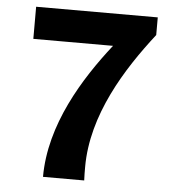

<svg xmlns="http://www.w3.org/2000/svg" viewBox="-50 -733 713 780"><g transform="rotate(5 306.0 -343.0)"><path d="M562 -614V-686H66V-555H391C278 -411 154 -213 154 0H322C321 -12 321 -45 321 -55C321 -267 445 -464 562 -614Z"/></g></svg>

Font: Chivo
Style: Bold
Weight: 700
Designer: Hector Gatti
Foundry: Omnibus-Type
Version: Version 1.003;PS 001.003;hotconv 1.0.70;makeotf.lib2.5.58329